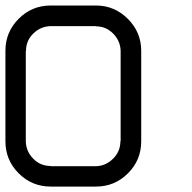

<svg xmlns="http://www.w3.org/2000/svg" viewBox="-20 -687 707 707"><path d="M333.3 -75Q369.2 -75.8 396.2 -102.5Q423.3 -129.2 423.3 -166.7H424.2V-500Q423.3 -535.8 397.1 -562.9Q370.8 -590 333.3 -590V-590.8H166.7Q130 -590 102.9 -563.8Q75.8 -537.5 75.8 -500H75V-166.7Q75.8 -130 102.1 -102.9Q128.3 -75.8 166.7 -75.8V-75ZM333.3 0H166.7Q97.5 0 48.8 -48.8Q0 -97.5 0 -166.7V-500Q0 -569.2 48.8 -617.9Q97.5 -666.7 166.7 -666.7H333.3Q401.7 -666.7 450.8 -617.5Q500 -568.3 500 -500V-166.7Q500 -97.5 451.2 -48.8Q402.5 0 333.3 0Z"/></svg>

Font: 0xA000-Squareish-Mono
Style: Squareish-Mono
Weight: 400
Version: Version 0.1